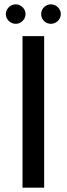

<svg xmlns="http://www.w3.org/2000/svg" viewBox="-20 -867 308 887"><path d="M184 -700H84V0H184ZM98 -802C98 -826 77 -847 53 -847C28 -847 7 -826 7 -802C7 -777 28 -757 53 -757C77 -757 98 -777 98 -802ZM261 -802C261 -826 240 -847 215 -847C190 -847 170 -826 170 -802C170 -777 190 -757 215 -757C240 -757 261 -777 261 -802Z"/></svg>

Font: Bruno Ace SC
Style: Regular
Weight: 400
Designer: Astigmatic (AOETI)
Foundry: Astigmatic (AOETI)
Version: Version 1.000